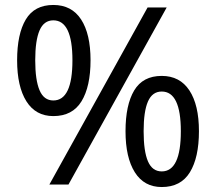

<svg xmlns="http://www.w3.org/2000/svg" viewBox="-20 -744 871 774"><path d="M195 -724Q269 -724 307 -665.5Q345 -607 345 -501Q345 -395 308.5 -335.5Q272 -276 195 -276Q124 -276 86.5 -335.5Q49 -395 49 -501Q49 -607 84 -665.5Q119 -724 195 -724ZM652 -714 256 0H179L575 -714ZM195 -662Q157 -662 139.5 -621.5Q122 -581 122 -501Q122 -421 139.5 -380Q157 -339 195 -339Q272 -339 272 -501Q272 -662 195 -662ZM632 -438Q705 -438 743.5 -379.5Q782 -321 782 -215Q782 -109 745.5 -49.5Q709 10 632 10Q561 10 523.5 -49.5Q486 -109 486 -215Q486 -321 521 -379.5Q556 -438 632 -438ZM632 -375Q594 -375 576.5 -335Q559 -295 559 -215Q559 -134 576.5 -93.5Q594 -53 632 -53Q709 -53 709 -215Q709 -375 632 -375Z"/></svg>

Font: Noto Sans PhagsPa
Style: Regular
Weight: 400
Designer: Monotype Design Team
Foundry: Monotype Imaging Inc.
Version: Version 2.004; ttfautohint (v1.8.4.7-5d5b)